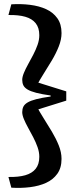

<svg xmlns="http://www.w3.org/2000/svg" viewBox="-20 -770 387 933"><path d="M88 -225Q88 -240 93.5 -251.5Q99 -263 114 -272Q129 -281 156 -288Q183 -295 226 -301V-306Q183 -312 156 -319Q129 -326 114 -335Q99 -344 93.5 -355.5Q88 -367 88 -382Q88 -396 96 -415.5Q104 -435 116.5 -457.5Q129 -480 141.5 -504Q154 -528 162.5 -552Q171 -576 171 -599Q171 -635 153.5 -657Q136 -679 103 -688.5Q70 -698 21 -697L35 -749Q82 -752 126 -746.5Q170 -741 204 -725.5Q238 -710 258.5 -681.5Q279 -653 279 -609Q279 -578 265.5 -544Q252 -510 232 -476.5Q212 -443 192 -411.5Q172 -380 158 -353L148 -374L302 -326V-281L148 -233L158 -254Q172 -227 192 -195.5Q212 -164 232 -130.5Q252 -97 265.5 -63.5Q279 -30 279 2Q279 46 258.5 74.5Q238 103 204 118.5Q170 134 126 139.5Q82 145 35 142L21 90Q70 91 103 81.5Q136 72 153.5 50Q171 28 171 -8Q171 -31 162.5 -55Q154 -79 141.5 -103Q129 -127 116.5 -149.5Q104 -172 96 -191.5Q88 -211 88 -225Z"/></svg>

Font: Roboto Serif 36pt Medium
Style: Regular
Weight: 500
Designer: Greg Gazdowicz
Foundry: Commercial Type
Version: Version 1.008